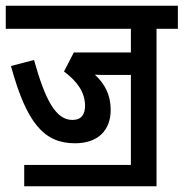

<svg xmlns="http://www.w3.org/2000/svg" viewBox="-20 -642 637 666"><path d="M64 -70V4H523V-542H597V-622H0V-542H434V-460H236L202 -394C245 -362 275 -324 275 -275C275 -246 263 -226 231 -226C174 -226 137 -294 98 -434L18 -413C72 -216 132 -145 240 -145C320 -145 364 -190 364 -261C364 -313 343 -352 309 -383C322 -382 335 -382 348 -382H434V-70Z"/></svg>

Font: Noto Sans Devanagari ExtraCondensed Medium
Style: Regular
Weight: 500
Width: 2
Designer: Jelle Bosma - Monotype Design Team
Foundry: Monotype Imaging Inc.
Version: Version 2.004